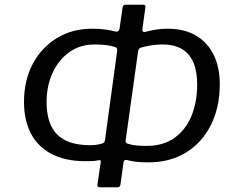

<svg xmlns="http://www.w3.org/2000/svg" viewBox="-20 -786 1001 816"><path d="M405 10Q392 10 394 -1L408 -96Q410 -108 399 -105Q385 -102 372 -101.5Q359 -101 343 -101Q257 -101 198.5 -132Q140 -163 111 -219.5Q82 -276 82 -353Q82 -444 119 -514Q156 -584 221.5 -624Q287 -664 372 -664Q400 -664 424 -661Q448 -658 471 -652Q485 -649 488 -664L501 -754Q503 -766 513 -766H588Q601 -766 598 -755L585 -661Q584 -655 587.5 -652Q591 -649 596 -650Q621 -657 644.5 -660.5Q668 -664 692 -664Q764 -664 813.5 -634.5Q863 -605 888.5 -552Q914 -499 914 -428Q914 -330 876.5 -255Q839 -180 771 -138Q703 -96 610 -96Q585 -96 563 -98Q541 -100 519 -106Q507 -108 505 -96L492 -2Q490 10 479 10ZM363 -169Q376 -169 388.5 -170.5Q401 -172 414 -176Q424 -179 426 -189L478 -570Q480 -582 470 -586Q451 -592 430 -594.5Q409 -597 382 -597Q321 -597 275 -564.5Q229 -532 203.5 -476.5Q178 -421 178 -353Q178 -291 198 -250Q218 -209 259 -189Q300 -169 363 -169ZM604 -166Q674 -166 722 -200.5Q770 -235 794 -294Q818 -353 818 -426Q818 -512 781 -554.5Q744 -597 671 -597Q627 -597 580 -584Q568 -580 567 -569L514 -189Q512 -178 524 -175Q543 -169 562 -167.5Q581 -166 604 -166Z"/></svg>

Font: Libre Franklin
Style: Italic
Weight: 400
Italic angle: -8°
Designer: Pablo Impallari, Rodrigo Fuenzalida, Nhung Nguyen
Foundry: Impallari Type
Version: Version 3.000